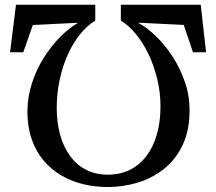

<svg xmlns="http://www.w3.org/2000/svg" viewBox="-20 -772 892 792"><path d="M808 -752.5 830 -556.5H776L738 -669L549 -678.5Q585 -659.5 622.8 -623.2Q660.5 -587 692 -538.5Q723.5 -490 743 -433Q762.5 -376 762 -315.5Q761.5 -231 732.2 -171.2Q703 -111.5 654.5 -73.8Q606 -36 546.2 -18.2Q486.5 -0.5 424.5 -0.5Q372.5 -0.5 323.5 -12.2Q274.5 -24 232.8 -48.5Q191 -73 159.5 -110.2Q128 -147.5 110.5 -198.5Q93 -249.5 93 -313.5Q93.5 -373 111.8 -429Q130 -485 160.5 -533.5Q191 -582 227.8 -619.2Q264.5 -656.5 302 -678L115.5 -669L76 -556.5H21.5L46 -752.5H373V-687Q338 -665.5 309 -629Q280 -592.5 258.8 -544.8Q237.5 -497 225.8 -441.5Q214 -386 214 -326.5Q214 -266.5 228 -216.2Q242 -166 268.8 -129Q295.5 -92 335 -71.8Q374.5 -51.5 425 -51.5Q475.5 -51.5 515.8 -71.5Q556 -91.5 584.2 -128.8Q612.5 -166 627.2 -217.8Q642 -269.5 642 -332.5Q642 -391 628.5 -446.5Q615 -502 592 -549.8Q569 -597.5 539.5 -632.8Q510 -668 478.5 -687V-752.5Z"/></svg>

Font: Merriweather 48pt SemiBold
Style: Regular
Weight: 600
Version: Version 2.100